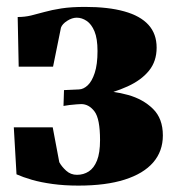

<svg xmlns="http://www.w3.org/2000/svg" viewBox="-20 -540 522 570"><path d="M212.5 11Q171 11 136.2 6.2Q101.5 1.5 74.8 -6.2Q48 -14 29 -22.5L21 -162H136.5L156 -58.5Q163 -45.5 176.5 -33.2Q190 -21 208.5 -21Q228 -21 243.5 -31Q259 -41 268 -63.5Q277 -86 277 -124Q277 -187.5 260.5 -209.2Q244 -231 221 -231Q217 -231 207 -230.2Q197 -229.5 186.2 -228.2Q175.5 -227 168.5 -225.5L170 -272.5L214.5 -274.5Q228 -275 240.5 -286.8Q253 -298.5 261.2 -323.5Q269.5 -348.5 269.5 -388.5Q269.5 -425.5 260.5 -447Q251.5 -468.5 237.2 -478Q223 -487.5 208 -487.5Q194 -487.5 179.5 -478.2Q165 -469 161 -458L137.5 -342H35.5L32.5 -489.5Q53.5 -489.5 72.2 -494Q91 -498.5 112.2 -504.5Q133.5 -510.5 162.2 -515Q191 -519.5 232.5 -519.5Q301.5 -519.5 349 -506.2Q396.5 -493 420.8 -466.2Q445 -439.5 445 -398.5Q445 -358 422.2 -330Q399.5 -302 358.8 -283.5Q318 -265 264.5 -252.5L270 -270.5Q316 -270.5 360.5 -258Q405 -245.5 434.2 -216.8Q463.5 -188 463.5 -138Q463.5 -91 434.8 -57.8Q406 -24.5 350.2 -6.8Q294.5 11 212.5 11Z"/></svg>

Font: Merriweather 144pt Black
Style: Regular
Weight: 900
Version: Version 2.100